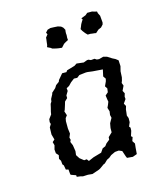

<svg xmlns="http://www.w3.org/2000/svg" viewBox="-135 -810 785 912"><g transform="rotate(-20 258.0 -354.0)"><path d="M211 1 175 10 153 6 129 5 118 1 100 -3V-11L76 -22L75 -28V-49L63 -53L61 -75L56 -82V-100L50 -112L55 -129L45 -142V-161L52 -180L49 -197L61 -206L56 -233L60 -267L70 -281L68 -291L71 -305L87 -323L90 -335L97 -355L102 -371L109 -380L112 -392L125 -412L127 -418L148 -434L157 -446L174 -456L178 -464L203 -489L224 -487L230 -494L270 -502L283 -509L317 -502L335 -507H342L353 -501H371L380 -494L391 -492L413 -496L430 -490L451 -474L464 -466L476 -455L475 -426L467 -403L463 -374L458 -359L453 -349L457 -334L444 -312L450 -298L444 -283V-271L429 -253L435 -239L429 -224L426 -209L423 -195L427 -181L425 -161L415 -142L420 -135L418 -120L408 -96L414 -90L406 -72L414 -57L410 -37L405 -7L383 -1L355 -6L352 -15L345 -44L330 -52H311L289 -44L276 -35L263 -30L247 -17L240 -15L218 -2ZM180 -54 207 -63 248 -71 262 -88 277 -93 287 -104 305 -116 307 -128 328 -145 330 -166 336 -188 351 -210 349 -225 353 -242 349 -261 356 -273 363 -287 362 -299 361 -319 376 -330 380 -348 373 -361 385 -382 389 -394 381 -408 391 -440 342 -448 319 -453 310 -454 277 -453 263 -444 247 -446 228 -434 213 -421 199 -415V-401L186 -383L185 -370L170 -358L165 -345L155 -321L151 -315L156 -294L146 -283L142 -269L139 -233L140 -207L131 -190L133 -178L128 -169L134 -150L136 -120L132 -101L142 -82L160 -65H173ZM394 -619 380 -620 371 -631 362 -645 357 -656 362 -665 368 -677 375 -687 382 -696 378 -703 392 -707 402 -710 413 -718 437 -716 444 -713 449 -711 459 -708 460 -699 466 -684V-650L463 -641L451 -630L436 -625L420 -613L413 -615L402 -617ZM221 -608 208 -612 197 -616 196 -619 186 -625 178 -630 182 -639 185 -654 188 -667 189 -674 201 -687 197 -696 209 -707 224 -710 240 -708 247 -707 260 -705 274 -699 282 -691 288 -678 286 -669 285 -661V-652L283 -639V-628L269 -622L259 -617L255 -613L244 -603L229 -606Z"/></g></svg>

Font: Winky Rough Light
Style: Italic
Weight: 300
Italic angle: -8.97852°
Designer: Simon Atzbach
Foundry: typofactur
Version: Version 1.206; ttfautohint (v1.8.4.7-5d5b)